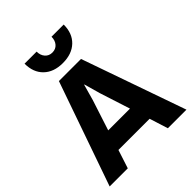

<svg xmlns="http://www.w3.org/2000/svg" viewBox="-242 -1014 1148 1148"><g transform="rotate(-45 332.5 -439.5)"><path d="M7.8 0 238.8 -660.2H425.8L657.2 0H500L462.9 -117.2H199.2L161.1 0ZM167 -878.9H269Q269 -847.7 286.4 -827.9Q303.7 -808.1 332 -808.1Q360.8 -808.1 377.9 -827.9Q395 -847.7 395 -878.9H498Q498 -804.7 453.4 -762Q408.7 -719.2 332 -719.2Q255.4 -719.2 211.2 -762Q167 -804.7 167 -878.9ZM238.8 -243.2H422.9L360.8 -436L332 -538.1H330.1L301.8 -437Z"/></g></svg>

Font: Human Sans
Style: Bold
Weight: 700
Designer: Tim Radville
Foundry: Continuum
Version: Version 1.000;FEAKit 1.0